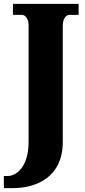

<svg xmlns="http://www.w3.org/2000/svg" viewBox="-43 -734 440 994"><path d="M-23 240H22C149 240 282 181 282 0V-601C282 -641 301 -657 317 -657H364V-714H24V-657H71C85 -657 105 -641 105 -603V1C105 131 41 177 -2 177H-23Z"/></svg>

Font: Noto Serif Armenian Condensed Black
Style: Regular
Weight: 900
Width: 3
Designer: Monotype Design Team
Foundry: Monotype Imaging Inc.
Version: Version 2.008